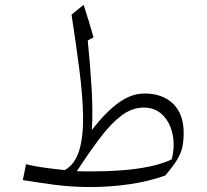

<svg xmlns="http://www.w3.org/2000/svg" viewBox="-20 -752 840 781"><path d="M567.4 -371.6Q641.6 -371.6 684.3 -329.8Q727.1 -288.1 727.1 -211.9Q727.1 -178.2 721.7 -153.3Q716.3 -128.4 700.4 -102.3Q684.6 -76.2 652.3 -38.1Q585.4 -14.2 507.3 -2.7Q429.2 8.8 346.2 8.8Q271 8.8 199.5 -0.7Q127.9 -10.3 72.8 -19.5L85.9 -84Q113.8 -76.7 155 -70.8Q196.3 -64.9 243.7 -60.1Q285.6 -84.5 302.5 -140.9Q319.3 -197.3 317.9 -280Q316.4 -362.8 303 -467.3Q289.6 -571.8 271 -692.4L320.3 -732.4Q341.8 -666 360.4 -600.1L336.9 -587.4Q346.7 -491.2 352.5 -395.3Q358.4 -299.3 353.5 -223.1Q409.7 -295.9 461.9 -333.7Q514.2 -371.6 567.4 -371.6ZM564.9 -314.5Q517.1 -314.5 473.6 -281.5Q430.2 -248.5 386.2 -190.2Q342.3 -131.8 292.5 -55.7Q307.6 -55.2 322.8 -54.9Q337.9 -54.7 353 -54.7Q416 -54.7 476.8 -59.3Q537.6 -64 589.8 -75Q642.1 -85.9 678.7 -104Q692.4 -159.7 681.6 -207.8Q670.9 -255.9 640.6 -285.2Q610.4 -314.5 564.9 -314.5Z"/></svg>

Font: Pinar-DS3-FD Light
Style: Regular
Weight: 300
Designer: Amin Abedi
Version: Version 3.000